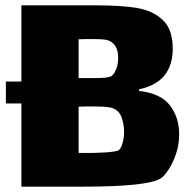

<svg xmlns="http://www.w3.org/2000/svg" viewBox="-20 -663 720 718"><path d="M650 -161Q650 -122 638 -87Q626 -52 609.5 -27.5Q593 -3 581 4Q533 35 290 35H60V-276H2V-358H60V-643H339Q434 -643 493 -633Q552 -623 589 -588Q626 -553 626 -481Q626 -420 595.5 -381.5Q565 -343 500 -329V-323Q581 -314 615.5 -269Q650 -224 650 -161ZM326 -517Q292 -517 274 -516V-371H286Q292 -371 336 -371Q380 -371 394 -377Q405 -382 413.5 -402Q422 -422 422 -446Q422 -481 405 -499Q393 -511 377 -514Q361 -517 326 -517ZM444 -168Q444 -193 437.5 -215.5Q431 -238 420 -247Q409 -258 389.5 -261.5Q370 -265 324 -265Q294 -265 274 -264V-91Q330 -90 374 -93Q418 -96 425 -102Q433 -109 438.5 -128.5Q444 -148 444 -168Z"/></svg>

Font: Lalezar
Style: Bold
Weight: 700
Designer: Borna Izadpanah
Foundry: Borna Izadpanah
Version: Version 1.003;January 24, 2021;FontCreator 13.0.0.2683 64-bi